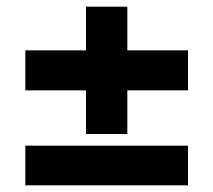

<svg xmlns="http://www.w3.org/2000/svg" viewBox="-20 -556 640 576"><path d="M238 -154V-285H56V-405H238V-536H362V-405H544V-285H362V-154ZM56 0V-119H544V0Z"/></svg>

Font: Nunito Sans 11pt Black
Style: Regular
Weight: 900
Version: Version 3.101;gftools[0.9.27]